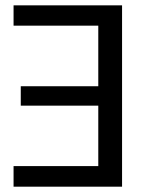

<svg xmlns="http://www.w3.org/2000/svg" viewBox="-20 -702 570 722"><path d="M31 -605.5H349.6V-377.7H58.1V-304.7H349.6V-77.4H31V0H439V-681.9H31Z"/></svg>

Font: Estedad-FD-VF Thin
Style: Regular
Weight: 100
Designer: Amin Abedi
Version: Version 5.0